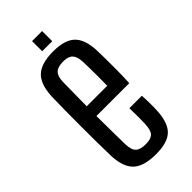

<svg xmlns="http://www.w3.org/2000/svg" viewBox="-226 -751 810 810"><g transform="rotate(-45 179.0 -346.0)"><path d="M184.5 7Q112.5 7 80.5 -23Q48.5 -53 45.5 -121.5Q44.5 -159 44 -204.5Q43.5 -250 43.5 -298.5Q43.5 -347 44 -393Q44.5 -439 45.5 -477.5Q49 -547.5 81.2 -577.2Q113.5 -607 184 -607Q252.5 -607 283.5 -577.5Q314.5 -548 317.5 -480.5Q318 -465 318.5 -435.5Q319 -406 318.8 -367Q318.5 -328 316.5 -285H120.5Q120.5 -245 121.2 -203Q122 -161 122.5 -114.5Q123.5 -79.5 137.8 -66.5Q152 -53.5 183.5 -53.5Q214.5 -53.5 227.5 -66.5Q240.5 -79.5 242 -114.5Q243 -132 243 -156.2Q243 -180.5 242 -210H316.5Q318 -189.5 318.2 -165.2Q318.5 -141 317.5 -121.5Q314.5 -53 284.8 -23Q255 7 184.5 7ZM120.5 -343H243Q243.5 -373 243.5 -401.8Q243.5 -430.5 243 -453.5Q242.5 -476.5 242 -487.5Q240.5 -519.5 227.2 -533.2Q214 -547 184 -547Q151.5 -547 137.5 -533.2Q123.5 -519.5 122.5 -487.5Q122 -448 121.5 -412.5Q121 -377 120.5 -343ZM152 -640V-700.5H212V-640Z"/></g></svg>

Font: Big Shoulders Display Thin Medium
Style: Regular
Weight: 500
Version: Version 2.002